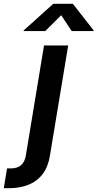

<svg xmlns="http://www.w3.org/2000/svg" viewBox="-119 -785 512 1009"><path d="M112.3 -545.9H239.3L143.6 31.7Q134.3 90.8 105.7 128.9Q77.1 167 31.7 185.5Q-13.7 204.1 -73.7 204.1H-99.1L-82 100.1H-64Q-26.9 100.1 -7.6 82.5Q11.7 64.9 17.1 30.3ZM118.7 -621.6H4.9L5.9 -625.5L161.1 -765.1H263.7L373 -625.5L372.1 -621.6H257.8L202.6 -705.1Z"/></svg>

Font: Inter SemiBold
Style: Italic
Weight: 600
Italic angle: -9.3988°
Designer: Rasmus Andersson
Foundry: rsms
Version: Version 4.001;git-66647c0bb